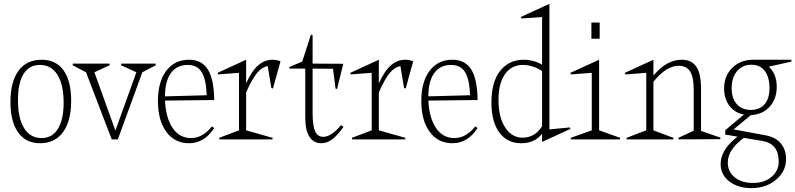

<svg xmlns="http://www.w3.org/2000/svg" viewBox="-20 -723 4126 996"><path d="M188 20Q114.3 20 74.2 -35.6Q34.2 -91.3 34.2 -194.8Q34.2 -299.3 76.2 -356.2Q118.2 -413.1 195.8 -413.1Q270 -413.1 309.6 -358.2Q349.1 -303.2 349.1 -200.2Q349.1 -94.7 306.9 -37.4Q264.6 20 188 20ZM73.2 -204.1Q73.2 -109.9 105 -58.3Q136.7 -6.8 195.8 -6.8Q251 -6.8 280.5 -54.7Q310.1 -102.5 310.1 -190.9Q310.1 -283.7 278.1 -335Q246.1 -386.2 187 -386.2Q131.3 -386.2 102.3 -339.6Q73.2 -293 73.2 -204.1Z M356.4 -384.8 358.4 -393.1H547.4L549.3 -384.8L469.7 -348.1L578.6 -45.9L687.5 -348.1L607.4 -384.8L609.4 -393.1H786.6L788.6 -384.8L718.3 -348.1L591.3 0H559.6L426.3 -348.1Z M1052.2 -229Q1049.3 -312.5 1026.1 -349.4Q1002.9 -386.2 953.1 -386.2Q897.5 -386.2 866.7 -344Q835.9 -301.8 835.9 -223.1ZM799.3 -199.2Q799.3 -298.3 842.5 -355.7Q885.7 -413.1 960.9 -413.1Q1026.4 -413.1 1058.1 -362.8Q1089.8 -312.5 1091.3 -204.1L835.9 -201.2Q840.3 -111.3 875.5 -59.1Q910.6 -6.8 971.2 -6.8Q1030.8 -6.8 1079.1 -66.9L1091.3 -59.1Q1040.5 20 960.9 20Q886.2 20 842.8 -39.1Q799.3 -98.1 799.3 -199.2Z M1256.8 -46.9 1395 -7.8 1393.1 0H1118.7L1116.7 -7.8L1219.7 -46.9V-345.2L1110.8 -336.9L1108.9 -345.2L1256.8 -413.1V-291Q1287.1 -356.9 1320.3 -385Q1353.5 -413.1 1393.1 -413.1Q1416 -413.1 1435.1 -404.8L1396 -264.2L1387.7 -266.1L1368.7 -379.9Q1339.4 -375.5 1314 -345.2Q1288.6 -314.9 1256.8 -244.1Z M1480.5 -375 1547.9 -403.8 1592.8 -543 1601.6 -541V-393.1L1760.7 -392.1L1728.5 -261.2L1720.7 -263.2L1707.5 -366.2L1601.6 -367.2V-138.2Q1601.6 -71.8 1614.5 -42.5Q1627.4 -13.2 1656.7 -13.2Q1698.2 -13.2 1749.5 -74.2L1761.7 -64.9Q1731.4 -21 1703.9 -0.5Q1676.3 20 1646.5 20Q1606 20 1584.7 -14.4Q1563.5 -48.8 1563.5 -112.8V-367.2H1482.4Z M1945.3 -46.9 2083.5 -7.8 2081.5 0H1807.1L1805.2 -7.8L1908.2 -46.9V-345.2L1799.3 -336.9L1797.4 -345.2L1945.3 -413.1V-291Q1975.6 -356.9 2008.8 -385Q2042 -413.1 2081.5 -413.1Q2104.5 -413.1 2123.5 -404.8L2084.5 -264.2L2076.2 -266.1L2057.1 -379.9Q2027.8 -375.5 2002.4 -345.2Q1977.1 -314.9 1945.3 -244.1Z M2418.5 -229Q2415.5 -312.5 2392.3 -349.4Q2369.1 -386.2 2319.3 -386.2Q2263.7 -386.2 2232.9 -344Q2202.1 -301.8 2202.1 -223.1ZM2165.5 -199.2Q2165.5 -298.3 2208.7 -355.7Q2252 -413.1 2327.1 -413.1Q2392.6 -413.1 2424.3 -362.8Q2456.1 -312.5 2457.5 -204.1L2202.1 -201.2Q2206.5 -111.3 2241.7 -59.1Q2276.9 -6.8 2337.4 -6.8Q2397 -6.8 2445.3 -66.9L2457.5 -59.1Q2406.7 20 2327.1 20Q2252.4 20 2209 -39.1Q2165.5 -98.1 2165.5 -199.2Z M2529.3 -190.9Q2529.3 -298.8 2575 -356Q2620.6 -413.1 2697.3 -413.1Q2747.6 -413.1 2792 -387.2V-634.8L2685.1 -627L2681.2 -634.8L2830.1 -703.1V-51.8L2937 -62L2939 -54.2L2792 13.2V-29.8Q2754.9 20 2683.1 20Q2611.3 20 2570.3 -35.6Q2529.3 -91.3 2529.3 -190.9ZM2565.9 -205.1Q2565.9 -115.2 2600.3 -62Q2634.8 -8.8 2690.9 -8.8Q2754.4 -8.8 2792 -67.9V-354Q2772.5 -368.7 2745.6 -377.4Q2718.8 -386.2 2693.4 -386.2Q2633.3 -386.2 2599.6 -338.4Q2565.9 -290.5 2565.9 -205.1Z M3087.9 -46.9 3197.8 -7.8 3195.8 0H2941.9L2939.9 -7.8L3049.8 -46.9V-345.2L2940.9 -336.9L2939 -345.2L3087.9 -413.1ZM3047.9 -522V-606H3090.8V-522Z M3223.6 -336.9 3221.7 -345.2 3369.6 -413.1V-331.1Q3438 -413.1 3516.6 -413.1Q3567.9 -413.1 3592.3 -376.7Q3616.7 -340.3 3616.7 -264.2V-43.9L3717.8 -8.8L3715.8 -1L3500.5 0L3498.5 -7.8L3578.6 -44.9V-256.8Q3578.6 -322.3 3560.1 -352.1Q3541.5 -381.8 3500.5 -381.8Q3436.5 -381.8 3369.6 -298.8V-46.9L3473.6 -7.8L3471.7 0H3231.4L3229.5 -7.8L3332.5 -46.9V-345.2Z M3736.3 -264.2Q3736.3 -329.6 3778.8 -371.3Q3821.3 -413.1 3887.7 -413.1H4084.5L4086.4 -403.8L3968.3 -377Q4009.3 -338.9 4009.3 -272.9Q4009.3 -209.5 3972.4 -169.2Q3935.5 -128.9 3875.5 -126L3785.6 -51.8L3956.5 -20Q4004.9 -10.3 4031.2 22Q4057.6 54.2 4057.6 103Q4057.6 165.5 4005.9 209.2Q3954.1 252.9 3877.4 252.9Q3808.1 252.9 3763.2 218Q3718.3 183.1 3718.3 127.9Q3718.3 53.2 3805.7 -14.2L3741.7 -24.9L3742.7 -47.9L3839.4 -128.9Q3792.5 -137.2 3764.4 -173.6Q3736.3 -210 3736.3 -264.2ZM3755.4 120.1Q3755.4 168.5 3791.7 197.3Q3828.1 226.1 3886.7 226.1Q3944.8 226.1 3982.2 194.6Q4019.5 163.1 4019.5 116.2Q4019.5 67.4 3998 41.3Q3976.6 15.1 3932.6 7.8L3838.4 -7.8Q3755.4 53.2 3755.4 120.1ZM3775.4 -269Q3774.9 -213.4 3801.8 -183.1Q3828.6 -152.8 3875.5 -152.8Q3921.9 -152.8 3947 -183.1Q3972.2 -213.4 3971.7 -269Q3970.7 -325.7 3946.3 -356.4Q3921.9 -387.2 3877.4 -387.2Q3832 -387.2 3804.2 -354.7Q3776.4 -322.3 3775.4 -269Z"/></svg>

Font: Halibut Cnd Thin
Style: Regular
Weight: 250
Width: 3
Designer: Matteo Maggi
Foundry: Collletttivo
Version: Version 3.080 | FøM Fix